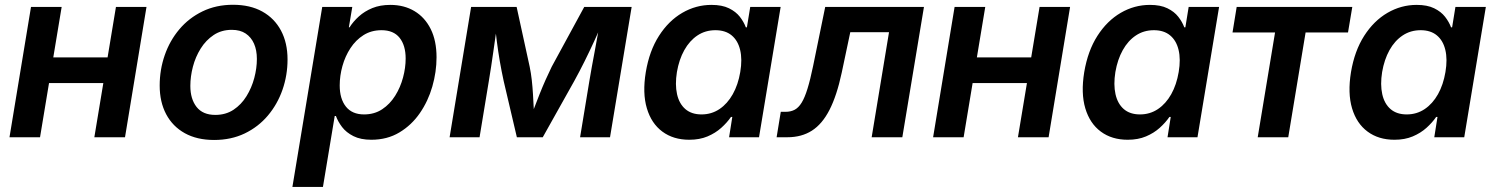

<svg xmlns="http://www.w3.org/2000/svg" viewBox="-20 -564 6144 789"><path d="M455.6 -328.1 438 -222.7H147.5L165 -328.1ZM233.4 -535.6 144.5 0H19L107.4 -535.6ZM582 -535.6 493.7 0H367.7L456.5 -535.6Z M859.9 11.2Q789.6 11.2 739.5 -16.6Q689.5 -44.4 662.8 -94.7Q636.2 -145 636.2 -212.4Q636.2 -277.8 657 -337.4Q677.7 -397 717 -443.6Q756.3 -490.2 812.3 -517.3Q868.2 -544.4 937.5 -544.4Q1007.8 -544.4 1057.9 -516.6Q1107.9 -488.8 1134.8 -438.2Q1161.6 -387.7 1161.6 -319.8Q1161.6 -254.9 1140.9 -195.3Q1120.1 -135.7 1080.8 -89.1Q1041.5 -42.5 985.6 -15.6Q929.7 11.2 859.9 11.2ZM864.7 -91.8Q907.7 -91.8 939.7 -113Q971.7 -134.3 992.9 -168.7Q1014.2 -203.1 1024.9 -243.4Q1035.6 -283.7 1035.6 -321.8Q1035.6 -357.9 1023.9 -384.5Q1012.2 -411.1 989.5 -426.3Q966.8 -441.4 932.6 -441.4Q890.1 -441.4 858.2 -420.2Q826.2 -398.9 804.7 -364.5Q783.2 -330.1 772.7 -289.8Q762.2 -249.5 762.2 -210.9Q762.2 -157.2 787.8 -124.5Q813.5 -91.8 864.7 -91.8Z M1181.6 204.1 1304.2 -535.6H1427.7L1413.6 -451.7H1416.5Q1431.6 -475.6 1454.8 -496.6Q1478 -517.6 1510 -530.8Q1542 -543.9 1584 -543.9Q1640.6 -543.9 1683.3 -518.3Q1726.1 -492.7 1750 -444.6Q1773.9 -396.5 1773.9 -328.6Q1773.9 -268.6 1756.6 -208.5Q1739.3 -148.4 1705.3 -99.1Q1671.4 -49.8 1621.3 -19.8Q1571.3 10.3 1505.9 10.3Q1461.9 10.3 1432.4 -4.6Q1402.8 -19.5 1385.7 -42Q1368.7 -64.5 1360.4 -87.4H1355.5L1307.1 204.1ZM1476.1 -93.8Q1518.6 -93.8 1550.5 -115Q1582.5 -136.2 1604 -170.7Q1625.5 -205.1 1636.2 -245.4Q1647 -285.6 1647 -323.7Q1647 -377.4 1622.1 -408.7Q1597.2 -439.9 1547.9 -439.9Q1505.9 -439.9 1473.9 -419.7Q1441.9 -399.4 1420.2 -366.2Q1398.4 -333 1387.2 -292.7Q1376 -252.4 1376 -212.9Q1376 -157.7 1401.6 -125.7Q1427.2 -93.8 1476.1 -93.8Z M1827.6 0 1916 -535.6H2103L2156.7 -289.6Q2162.1 -263.7 2165.3 -234.9Q2168.5 -206.1 2170.2 -176.8Q2171.9 -147.5 2173.3 -120.1Q2174.8 -92.8 2175.8 -69.8H2156.2Q2165 -93.3 2175.5 -120.8Q2186 -148.4 2197.5 -177.5Q2209 -206.5 2221.7 -235.1Q2234.4 -263.7 2247.1 -289.6L2380.9 -535.6H2575.7L2486.8 0H2363.8L2401.9 -231Q2406.2 -258.3 2412.1 -289.8Q2418 -321.3 2424.1 -354.2Q2430.2 -387.2 2436 -419.7Q2441.9 -452.1 2447.3 -481.9H2460Q2441.4 -437.5 2421.9 -395Q2402.3 -352.5 2382.1 -311.8Q2361.8 -271 2339.8 -231L2210.4 0H2104L2049.8 -231Q2041 -271.5 2033.9 -312.3Q2026.9 -353 2021.5 -395.3Q2016.1 -437.5 2012.2 -481.9H2026.4Q2021.5 -451.2 2016.8 -418.7Q2012.2 -386.2 2007.6 -354Q2002.9 -321.8 1998.3 -290.5Q1993.7 -259.3 1988.8 -231L1950.7 0Z M2812.5 10.3Q2747.1 10.3 2701.9 -23.2Q2656.7 -56.6 2638.2 -118.9Q2619.6 -181.2 2633.8 -267.6Q2648.4 -355 2688 -416.7Q2727.5 -478.5 2783.7 -511.2Q2839.8 -543.9 2903.8 -543.9Q2947.3 -543.9 2975.6 -530Q3003.9 -516.1 3020.3 -495.1Q3036.6 -474.1 3044.9 -451.7H3049.3L3063 -535.6H3188L3099.1 0H2976.1L2989.3 -83.5H2983.9Q2967.8 -60.1 2943.8 -38.6Q2919.9 -17.1 2887.5 -3.4Q2855 10.3 2812.5 10.3ZM2862.8 -93.8Q2903.8 -93.8 2936.5 -115.7Q2969.2 -137.7 2991.2 -176.8Q3013.2 -215.8 3022 -268.1Q3030.8 -320.3 3021.5 -358.9Q3012.2 -397.5 2986.6 -418.7Q2960.9 -439.9 2919.9 -439.9Q2878.4 -439.9 2845.9 -418.2Q2813.5 -396.5 2792 -357.9Q2770.5 -319.3 2761.7 -268.1Q2753.4 -216.3 2762.2 -177Q2771 -137.7 2796.4 -115.7Q2821.8 -93.8 2862.8 -93.8Z M3171.4 0 3188.5 -104.5H3208Q3229.5 -104.5 3245.6 -113Q3261.7 -121.6 3274.4 -142.3Q3287.1 -163.1 3298.3 -199.5Q3309.6 -235.8 3321.3 -292.5L3371.1 -535.6H3776.9L3688 0H3562L3633.3 -431.6H3474.1L3439 -265.6Q3418.9 -171.4 3388.9 -112.8Q3358.9 -54.2 3316.4 -27.1Q3273.9 0 3215.8 0Z M4251 -328.1 4233.4 -222.7H3942.9L3960.4 -328.1ZM4028.8 -535.6 3939.9 0H3814.5L3902.8 -535.6ZM4377.4 -535.6 4289.1 0H4163.1L4252 -535.6Z M4614.3 10.3Q4548.8 10.3 4503.7 -23.2Q4458.5 -56.6 4439.9 -118.9Q4421.4 -181.2 4435.5 -267.6Q4450.2 -355 4489.7 -416.7Q4529.3 -478.5 4585.4 -511.2Q4641.6 -543.9 4705.6 -543.9Q4749 -543.9 4777.3 -530Q4805.7 -516.1 4822 -495.1Q4838.4 -474.1 4846.7 -451.7H4851.1L4864.7 -535.6H4989.7L4900.9 0H4777.8L4791 -83.5H4785.6Q4769.5 -60.1 4745.6 -38.6Q4721.7 -17.1 4689.2 -3.4Q4656.7 10.3 4614.3 10.3ZM4664.6 -93.8Q4705.6 -93.8 4738.3 -115.7Q4771 -137.7 4793 -176.8Q4814.9 -215.8 4823.7 -268.1Q4832.5 -320.3 4823.2 -358.9Q4814 -397.5 4788.3 -418.7Q4762.7 -439.9 4721.7 -439.9Q4680.2 -439.9 4647.7 -418.2Q4615.2 -396.5 4593.8 -357.9Q4572.3 -319.3 4563.5 -268.1Q4555.2 -216.3 4564 -177Q4572.8 -137.7 4598.1 -115.7Q4623.5 -93.8 4664.6 -93.8Z M5148.4 0 5219.7 -430.7H5044.9L5062 -535.6H5537.1L5519.5 -430.7H5345.2L5273.9 0Z M5710.4 10.3Q5645 10.3 5599.9 -23.2Q5554.7 -56.6 5536.1 -118.9Q5517.6 -181.2 5531.7 -267.6Q5546.4 -355 5585.9 -416.7Q5625.5 -478.5 5681.6 -511.2Q5737.8 -543.9 5801.8 -543.9Q5845.2 -543.9 5873.5 -530Q5901.9 -516.1 5918.2 -495.1Q5934.6 -474.1 5942.9 -451.7H5947.3L5960.9 -535.6H6085.9L5997.1 0H5874L5887.2 -83.5H5881.8Q5865.7 -60.1 5841.8 -38.6Q5817.9 -17.1 5785.4 -3.4Q5752.9 10.3 5710.4 10.3ZM5760.7 -93.8Q5801.8 -93.8 5834.5 -115.7Q5867.2 -137.7 5889.2 -176.8Q5911.1 -215.8 5919.9 -268.1Q5928.7 -320.3 5919.4 -358.9Q5910.2 -397.5 5884.5 -418.7Q5858.9 -439.9 5817.9 -439.9Q5776.4 -439.9 5743.9 -418.2Q5711.4 -396.5 5689.9 -357.9Q5668.5 -319.3 5659.7 -268.1Q5651.4 -216.3 5660.2 -177Q5668.9 -137.7 5694.3 -115.7Q5719.7 -93.8 5760.7 -93.8Z"/></svg>

Font: Inter 20pt SemiBold
Style: Italic
Weight: 600
Italic angle: -9.3988°
Version: Version 4.001;git-66647c0bb